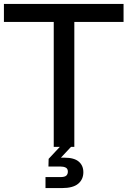

<svg xmlns="http://www.w3.org/2000/svg" viewBox="-26 -749 650 979"><path d="M248 0V-653H353V0ZM-6 -637V-729H604V-637ZM206 210V154H281Q304 154 312 146.5Q320 139 320 126Q320 111 309 105.5Q298 100 281 100H221L222 61L305 -28L336 0L278 62V55H303Q352 55 375.5 75Q399 95 399 129Q399 166 372.5 188Q346 210 290 210Z"/></svg>

Font: BDO Grotesk
Style: Regular
Weight: 400
Designer: Deni Anggara
Foundry: Lokal Container
Version: Version 2.000